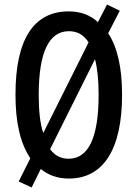

<svg xmlns="http://www.w3.org/2000/svg" viewBox="-20 -774 603 843"><path d="M516 -358C516 -475 496 -566 455 -628L506 -727L450 -754L410 -677C375 -709 332 -724 282 -724C128 -724 48 -602 48 -359C48 -240 67 -149 113 -79L62 23L119 49L159 -32C192 -5 233 10 282 10C435 10 516 -120 516 -358ZM150 -358C150 -542 194 -637 282 -637C319 -637 347 -622 369 -588L170 -190C156 -231 150 -287 150 -358ZM413 -358C413 -171 369 -77 281 -77C248 -77 220 -91 200 -119L397 -514C408 -473 413 -419 413 -358Z"/></svg>

Font: Noto Sans Devanagari ExtraCondensed Medium
Style: Regular
Weight: 500
Width: 2
Designer: Jelle Bosma - Monotype Design Team
Foundry: Monotype Imaging Inc.
Version: Version 2.004